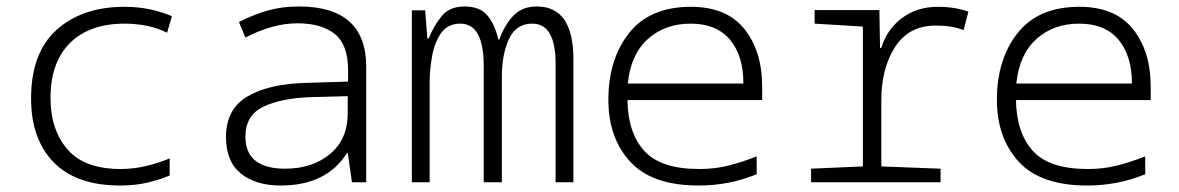

<svg xmlns="http://www.w3.org/2000/svg" viewBox="-20 -563 3640 593"><path d="M504 -21V-74Q472 -60 432 -50.5Q392 -41 353 -41Q241 -41 188.5 -101.5Q136 -162 136 -261Q136 -370 196 -430Q256 -490 366 -490Q397 -490 430 -484Q463 -478 496 -462L511 -513Q443 -542 365 -542Q234 -542 155 -471Q76 -400 76 -259Q76 -133 146 -61.5Q216 10 351 10Q397 10 435.5 1Q474 -8 504 -21Z M738 -141Q738 -207 793.5 -233.5Q849 -260 941 -263L1054 -266V-217Q1055 -134 1000 -88Q945 -42 861 -42Q738 -42 738 -141ZM1052 -91H1054L1067 0H1111V-357Q1111 -543 903 -543Q851 -543 807 -530.5Q763 -518 718 -495L738 -447Q778 -468 818.5 -479.5Q859 -491 899 -491Q973 -491 1014 -458Q1055 -425 1055 -347V-311L925 -307Q810 -304 744 -265Q678 -226 678 -140Q678 -64 724 -27Q770 10 847 10Q989 10 1052 -91Z M1307 0V-309Q1307 -347 1314.5 -389.5Q1322 -432 1342.5 -461Q1363 -490 1402 -490Q1474 -490 1474 -359V0H1530V-327Q1530 -395 1552 -442.5Q1574 -490 1624 -490Q1696 -490 1696 -366V0H1751V-380Q1751 -543 1638 -543Q1594 -543 1567 -516Q1540 -489 1522 -441H1519Q1509 -486 1486 -514.5Q1463 -543 1415 -543Q1368 -543 1343.5 -512.5Q1319 -482 1304 -444H1300L1293 -531H1252V0Z M2317 -25V-80Q2274 -63 2231.5 -52Q2189 -41 2140 -41Q2020 -41 1969.5 -97.5Q1919 -154 1918 -254H2334V-295Q2334 -405 2279 -473.5Q2224 -542 2114 -542Q1987 -542 1923 -461Q1859 -380 1859 -255Q1859 -137 1926.5 -63.5Q1994 10 2138 10Q2233 10 2317 -25ZM2113 -490Q2193 -490 2234.5 -440.5Q2276 -391 2276 -305H1919Q1928 -395 1981 -442.5Q2034 -490 2113 -490Z M2885 0V-42L2702 -49V-253Q2702 -352 2744.5 -418Q2787 -484 2870 -484Q2922 -484 2956 -470L2971 -527Q2929 -542 2877 -542Q2812 -542 2765.5 -507Q2719 -472 2702 -415H2698L2696 -532H2496V-490L2645 -481V-49L2485 -42V0Z M3517 -25V-80Q3474 -63 3431.5 -52Q3389 -41 3340 -41Q3220 -41 3169.5 -97.5Q3119 -154 3118 -254H3534V-295Q3534 -405 3479 -473.5Q3424 -542 3314 -542Q3187 -542 3123 -461Q3059 -380 3059 -255Q3059 -137 3126.5 -63.5Q3194 10 3338 10Q3433 10 3517 -25ZM3313 -490Q3393 -490 3434.5 -440.5Q3476 -391 3476 -305H3119Q3128 -395 3181 -442.5Q3234 -490 3313 -490Z"/></svg>

Font: Noto Sans Mono UI Light
Style: Regular
Weight: 300
Designer: Monotype Design team
Foundry: Monotype Imaging Inc.
Version: 1.000